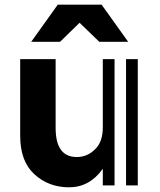

<svg xmlns="http://www.w3.org/2000/svg" viewBox="-20 -789 680 818"><path d="M236 -611H113L226 -769H413L526 -611H403L319 -692ZM517 -537V1H567V-537ZM418 -537V-247Q418 -184 385 -153Q352 -120 307 -120Q217 -120 217 -244V-537H66V-211Q66 -102 126 -47Q187 9 274 9Q362 9 418 -70V1H468V-537Z"/></svg>

Font: Balans
Style: Regular
Weight: 400
Designer: Thomas Breure
Foundry: Thomas Breure
Version: Version 2.001